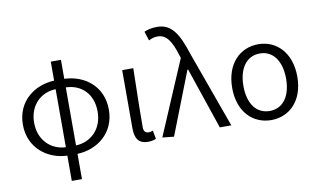

<svg xmlns="http://www.w3.org/2000/svg" viewBox="-94 -1012 2347 1414"><g transform="rotate(-10 1079.0 -305.0)"><path d="M336 -53C227 -57 137 -139 137 -271C137 -403 227 -484 336 -487ZM336 199H412V10C559 5 696 -95 696 -271C696 -447 563 -546 412 -551V-693H336V-551C190 -545 53 -447 53 -271C53 -95 190 5 336 10ZM412 -487C528 -484 612 -404 612 -271C612 -138 521 -57 412 -53Z M939 13C967 13 985 8 1000 1L988 -62C976 -57 966 -55 956 -55C934 -55 919 -68 919 -97C919 -234 923 -391 926 -540H843V-104C843 -28 871 13 939 13Z M1134 9 1317 -460H1322L1478 0H1564L1357 -574C1308 -728 1257 -809 1152 -809C1107 -809 1078 -801 1054 -790L1076 -721C1094 -731 1114 -739 1143 -739C1208 -739 1244 -683 1276 -578L1284 -554L1048 0Z M1862 13C1997 13 2105 -89 2105 -269C2105 -451 1997 -554 1862 -554C1726 -554 1618 -451 1618 -269C1618 -89 1726 13 1862 13ZM1862 -55C1761 -55 1702 -139 1702 -269C1702 -399 1761 -485 1862 -485C1962 -485 2021 -399 2021 -269C2021 -139 1962 -55 1862 -55Z"/></g></svg>

Font: Noto Sans CJK HK DemiLight
Style: Regular
Weight: 350
Designer: Ryoko NISHIZUKA 西塚涼子 (kana, bopomofo & ideographs); Paul D. Hunt (Latin, Greek & Cyrillic); Sandoll Communications 산돌커뮤니
Foundry: Adobe
Version: Version 2.004;hotconv 1.0.118;makeotfexe 2.5.65603